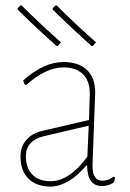

<svg xmlns="http://www.w3.org/2000/svg" viewBox="-20 -687 482 712"><path d="M206 -530 195 -517 190 -516Q116 -582 46 -651L45 -656L55 -666L60 -667Q130 -597 206 -530ZM336 -530 325 -517 320 -516Q246 -582 176 -651L175 -656L185 -666L190 -667Q260 -597 336 -530ZM215 -457Q272 -457 302.5 -427.5Q333 -398 333 -344Q333 -332 328 -209Q323 -86 323 -73Q323 -17 359 -17Q383 -17 401 -32L407 -29L403 -11Q383 3 358 3Q304 3 303 -73H300Q236 2 169 5Q115 5 85.5 -24.5Q56 -54 56 -107Q56 -143 77.5 -168Q99 -193 138 -202L310 -242L313 -340Q313 -387 287.5 -412Q262 -437 214 -437Q151 -437 77 -372L71 -374L66 -389Q143 -457 215 -457ZM309 -221 143 -182Q76 -166 76 -107Q76 -64 100 -39.5Q124 -15 168 -15Q237 -15 304 -106Z"/></svg>

Font: Alegreya Sans Thin
Style: Regular
Weight: 100
Designer: Juan Pablo del Peral
Foundry: Huerta Tipografica
Version: Version 2.007